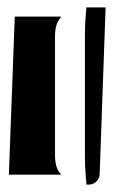

<svg xmlns="http://www.w3.org/2000/svg" viewBox="-20 -510 310 520"><path d="M210 -90V-412Q210 -449 214 -489V-490H220H266L250 -40Q250 -27 241 -18.5Q232 -10 220 -10H214V-13Q210 -53 210 -90ZM4 -37 20 -465H145V-463Q129 -447 129 -412V-90Q129 -54 145 -38V-37Z"/></svg>

Font: PrimecolorCV1
Style: Medium
Weight: 500
Designer: gluk
Foundry: gluk
Version: Version 0.672